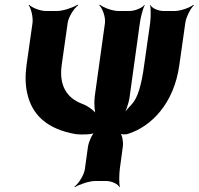

<svg xmlns="http://www.w3.org/2000/svg" viewBox="-20 -757 831 803"><path d="M522 -351 565 -661C568 -685 578 -722 585 -735L584 -737C577 -725 545 -711 521 -711H475C451 -711 413 -725 398 -737L395 -735C409 -722 422 -685 419 -661L376 -352C373 -327 375 -288 382 -272L387 -274C379 -290 351 -313 323 -323C255 -349 227 -404 238 -485L263 -661C266 -685 289 -722 307 -735L304 -737C285 -725 243 -711 219 -711H172C148 -711 113 -725 102 -737L100 -735C110 -722 119 -685 116 -661L91 -485C85 -440 86 -401 94 -366C114 -277 176 -217 297 -196C320 -193 368 -194 380 -203L378 -206C365 -197 351 -163 348 -144L335 -50C332 -26 309 11 291 24L293 26C312 14 354 0 378 0H424C448 0 476 14 479 26L481 24C478 11 478 -26 481 -50L494 -146C496 -164 491 -197 480 -204L478 -201C488 -193 510 -194 518 -198C613 -229 708 -324 730 -485L755 -661C758 -685 777 -722 791 -735L789 -737C774 -725 735 -711 711 -711H664C640 -711 612 -725 609 -737L608 -735C611 -722 611 -685 608 -661L583 -485C572 -402 556 -348 532 -322C521 -311 502 -289 490 -272L494 -270C505 -287 519 -326 522 -351Z"/></svg>

Font: Asimov
Style: EdgeNarIt
Weight: 500
Designer: Google
Version: Version 2.000980: 2014